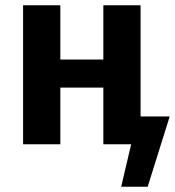

<svg xmlns="http://www.w3.org/2000/svg" viewBox="-20 -550 667 732"><path d="M516 -106H627L543 162H442L480 0H374V-216H210V0H68V-530H210V-323H374V-530H516Z"/></svg>

Font: FiraGO SemiBold
Style: Regular
Weight: 600
Designer: bBox Type
Foundry: bBox Type GmbH
Version: Version 1.001;PS 001.001;hotconv 1.0.88;makeotf.lib2.5.64775